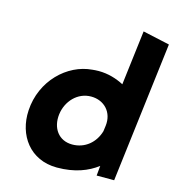

<svg xmlns="http://www.w3.org/2000/svg" viewBox="-114 -855 890 974"><g transform="rotate(15 330.5 -367.5)"><path d="M273 23C367 23 434 -4 484 -42C483 -29 481 -8 480 0L479 10H571L661 -727L520 -758L485 -471C447 -491 402 -505 352 -505C339 -505 329 -504 319 -503C190 -493 69 -378 60 -220C52 -89 132 23 273 23ZM458 -246C457 -236 455 -227 454 -216C436 -154 385 -110 318 -110C246 -110 206 -168 215 -241C224 -312 278 -370 349 -370C418 -370 467 -318 458 -246Z"/></g></svg>

Font: Bluebird
Style: SfBdObl
Weight: 700
Designer: Jasper
Foundry: Cannot Into Space Fonts
Version: Version 0.98